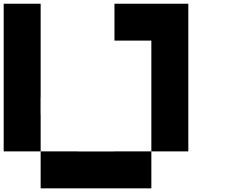

<svg xmlns="http://www.w3.org/2000/svg" viewBox="-20 -820 1240 1040"><path d="M600.1 0.5V0H799.8V200.2H200.2V0H399.9V0.5ZM199.7 -293V-199.7H200.2V0H0V-799.8H200.2V-293ZM799.8 -600.1H600.1V-799.8H1000V0H799.8Z"/></svg>

Font: QuinqueFive
Style: Regular
Weight: 400
Monospace: yes
Designer: GGBotNet
Foundry: GGBotNet
Version: 1.1